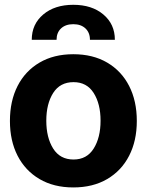

<svg xmlns="http://www.w3.org/2000/svg" viewBox="-20 -782 621 812"><path d="M290 10.7Q207.5 10.7 147.2 -24.7Q86.9 -60.1 54.4 -123.3Q22 -186.5 22 -270.5Q22 -355 54.4 -418.5Q86.9 -481.9 147.2 -517.3Q207.5 -552.7 290 -552.7Q373 -552.7 433.3 -517.3Q493.7 -481.9 526.1 -418.5Q558.6 -355 558.6 -270.5Q558.6 -186.5 526.1 -123.3Q493.7 -60.1 433.3 -24.7Q373 10.7 290 10.7ZM291 -107.4Q347.2 -107.4 376.2 -153.8Q405.3 -200.2 405.3 -271.5Q405.3 -342.8 376.2 -388.7Q347.2 -434.6 291 -434.6Q233.9 -434.6 204.8 -388.7Q175.8 -342.8 175.8 -271.5Q175.8 -200.2 204.8 -153.8Q233.9 -107.4 291 -107.4ZM114.3 -613.8Q114.3 -679.7 162.8 -720.7Q211.4 -761.7 290 -761.7Q368.7 -761.7 417.2 -720.7Q465.8 -679.7 465.8 -613.8H360.4Q360.4 -644 341.3 -661.9Q322.3 -679.7 290 -679.7Q257.3 -679.7 238.3 -661.9Q219.2 -644 219.2 -613.8Z"/></svg>

Font: Inter Tight
Style: Bold
Weight: 700
Designer: Rasmus Andersson
Foundry: rsms
Version: Version 3.004; ttfautohint (v1.8.4.7-5d5b)